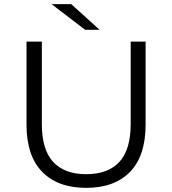

<svg xmlns="http://www.w3.org/2000/svg" viewBox="-20 -901 832 927"><path d="M108 -299V-700H182V-302Q182 -179 236.5 -119.5Q291 -60 396 -60Q502 -60 556.5 -119.5Q611 -179 611 -302V-700H683V-299Q683 -149 608 -71.5Q533 6 396 6Q259 6 183.5 -71.5Q108 -149 108 -299ZM229 -881H324L461 -757H391Z"/></svg>

Font: CMG Sans
Style: Regular
Weight: 400
Designer: Julieta Ulanovsky
Foundry: Julieta Ulanovsky
Version: Version 7.200